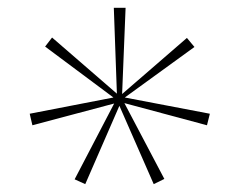

<svg xmlns="http://www.w3.org/2000/svg" viewBox="-20 -865 606 486"><path d="M295.9 -618.2 511.2 -577.1 503.9 -547.9 294.9 -604 396 -412.1 369.1 -398.9 282.2 -597.2 195.8 -398.9 168.9 -411.1 269 -603 62 -547.9 55.2 -577.1 267.1 -618.2 94.2 -747.1 111.8 -770 275.9 -627.9 268.1 -845.2H297.9L289.1 -627L453.1 -769L472.2 -746.1Z"/></svg>

Font: Sinkin Sans 100 Thin
Style: Regular
Weight: 100
Designer: Keith Bates
Foundry: K-Type
Version: Sinkin Sans (version 1.0)  by Keith Bates   •   © 2014   www